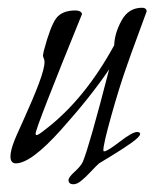

<svg xmlns="http://www.w3.org/2000/svg" viewBox="-20 -413 399 496"><path d="M359 -384Q356 -375 337 -324Q318 -273 306 -238Q288 -187 267.5 -114Q247 -41 247 -25Q247 -22 249 -22Q257 -22 289.5 -47Q322 -72 334 -72Q342 -72 342 -67Q342 -60 319.5 -44Q297 -28 268 -10.5Q239 7 236 9Q229 15 215.5 29.5Q202 44 190.5 53.5Q179 63 170 63Q157 63 157 52Q157 45 173 30.5Q189 16 194 5Q211 -36 262 -234Q215 -164 137.5 -77.5Q60 9 21 9Q7 9 7 -9Q7 -24 18 -52Q18 -53 42 -106Q66 -159 80.5 -197.5Q95 -236 95 -253Q95 -258 93 -262.5Q91 -267 91 -270Q91 -271 93 -281Q110 -345 125 -365.5Q140 -386 175 -386Q189 -386 192 -377Q72 -82 72 -68Q72 -64 75 -64Q79 -64 99 -80Q199 -157 275 -296Q276 -327 294 -360Q312 -393 347 -393Q358 -393 359 -384Z"/></svg>

Font: Bilbo Swash Caps
Style: Regular
Weight: 400
Designer: Robert E. Leuschke
Foundry: Robert E. Leuschke
Version: Version 1.003